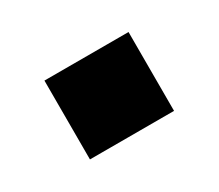

<svg xmlns="http://www.w3.org/2000/svg" viewBox="-48 -494 397 348"><g transform="rotate(-30 150.0 -320.5)"><path d="M62 -403H238V-238H62Z"/></g></svg>

Font: Protest Guerrilla
Style: Regular
Weight: 400
Designer: Octavio Pardo
Foundry: Ashler Design
Version: Version 2.005; ttfautohint (v1.8.4.7-5d5b)